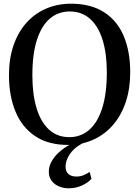

<svg xmlns="http://www.w3.org/2000/svg" viewBox="-20 -772 752 1038"><path d="M350 11.5Q242 12 170.5 -35.8Q99 -83.5 63.8 -168.8Q28.5 -254 28.5 -365Q28.5 -454.5 52.8 -525.8Q77 -597 122 -647.8Q167 -698.5 228.8 -725.2Q290.5 -752 365.5 -752Q472 -751.5 543 -705.8Q614 -660 649 -576.8Q684 -493.5 684 -381.5Q684 -292.5 659.8 -220.2Q635.5 -148 591 -96.5Q546.5 -45 485.2 -17.2Q424 10.5 350 11.5ZM355 -30.5Q416.5 -30.5 462 -69.8Q507.5 -109 532.5 -187.2Q557.5 -265.5 557.5 -381.5Q557.5 -482 534.8 -555.8Q512 -629.5 467.2 -669.8Q422.5 -710 357 -710Q295.5 -710 250.2 -672Q205 -634 180 -557.5Q155 -481 155 -365Q155 -262 177.8 -187Q200.5 -112 245 -71.2Q289.5 -30.5 355 -30.5ZM350.5 246Q324 246 299.5 236Q275 226 259.5 206Q244 186 244 155.5Q244 124.5 261.8 95.5Q279.5 66.5 310.2 41.5Q341 16.5 380 -1L402.5 -5L434.5 -1Q398.5 16 376.5 38.5Q354.5 61 344.5 84.8Q334.5 108.5 334.5 129.5Q334.5 155.5 350.2 169Q366 182.5 392.5 182.5Q413.5 182.5 431.5 175.2Q449.5 168 464.5 157.5L474.5 194Q458.5 214 425 230Q391.5 246 350.5 246Z"/></svg>

Font: Merriweather 72pt Medium
Style: Regular
Weight: 500
Version: Version 2.100